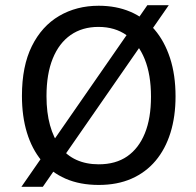

<svg xmlns="http://www.w3.org/2000/svg" viewBox="-20 -698 752 735"><path d="M62 17 544 -678H626L144 17ZM358 10Q286 10 231 -14Q176 -38 139 -83Q102 -128 83 -190.5Q64 -253 64 -331Q64 -445 102 -521.5Q140 -598 206.5 -637Q273 -676 358 -676Q425 -676 479 -653Q533 -630 571.5 -585Q610 -540 631 -475.5Q652 -411 652 -329Q652 -252 632.5 -189.5Q613 -127 575.5 -82.5Q538 -38 483.5 -14Q429 10 358 10ZM358 -69Q423 -69 467 -99.5Q511 -130 534.5 -187.5Q558 -245 558 -328Q558 -412 534 -471.5Q510 -531 465 -563Q420 -595 357 -595Q295 -595 250.5 -564Q206 -533 182 -474Q158 -415 158 -330Q158 -267 171.5 -218.5Q185 -170 210 -136.5Q235 -103 272.5 -86Q310 -69 358 -69Z"/></svg>

Font: Bricolage Grotesque 20pt
Style: Regular
Weight: 400
Version: Version 1.001;gftools[0.9.33.dev8+g029e19f]